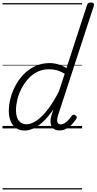

<svg xmlns="http://www.w3.org/2000/svg" viewBox="-20 -1020 767 1525"><path d="M177 17Q137 17 108.5 -2Q80 -21 65 -57Q50 -93 50 -141Q50 -186 63 -237.5Q76 -289 102 -338.5Q128 -388 167.5 -429Q207 -470 259 -494.5Q311 -519 376 -519Q408 -519 443.5 -508.5Q479 -498 508 -479L671 -979Q675 -991 682 -995.5Q689 -1000 702 -1000Q719 -1000 724 -992.5Q729 -985 725 -973L442 -107Q430 -70 435.5 -51Q441 -32 462 -32Q478 -32 494 -42Q510 -52 524 -67.5Q538 -83 549 -99Q555 -106 561.5 -108.5Q568 -111 577 -105Q588 -98 589.5 -91Q591 -84 586 -76Q572 -54 552 -33Q532 -12 507 2Q482 16 452 16Q425 16 407 3.5Q389 -9 383.5 -34Q378 -59 386 -95Q391 -110 395.5 -124.5Q400 -139 404 -152Q363 -91 322.5 -53.5Q282 -16 245 0.5Q208 17 177 17ZM107 -146Q107 -111 116 -86Q125 -61 144 -47Q163 -33 190 -33Q227 -33 269.5 -61.5Q312 -90 357.5 -148Q403 -206 448 -294L494 -434Q457 -456 427.5 -463Q398 -470 370 -470Q318 -470 276 -449Q234 -428 202.5 -392.5Q171 -357 149.5 -314.5Q128 -272 117.5 -228Q107 -184 107 -146ZM0 475H632V485H0ZM0 -20H632V0H0ZM0 -505H632V-500H0ZM0 -995H632V-985H0Z"/></svg>

Font: Playwrite SK Guides
Style: Regular
Weight: 400
Designer: Veronika Burian, José Scaglione
Foundry: TypeTogether
Version: Version 1.003